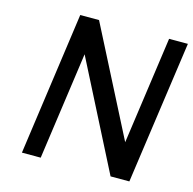

<svg xmlns="http://www.w3.org/2000/svg" viewBox="-103 -804 913 908"><g transform="rotate(15 353.5 -350.0)"><path d="M180 -700 82 0H174L248 -526L516 0H608L707 -700H615L541 -174L272 -700Z"/></g></svg>

Font: Unageo
Style: Medium-Italic
Weight: 500
Designer: Richard Sepsi
Foundry: Richard Sepsi
Version: Version 2.000